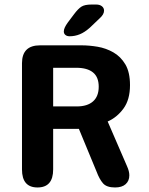

<svg xmlns="http://www.w3.org/2000/svg" viewBox="-20 -819 659 847"><path d="M214.5 -520V-349.5H318.5Q365.5 -349.5 390.5 -371.8Q415.5 -394 415.5 -436.5Q415.5 -479 390.2 -499.5Q365 -520 316.5 -520ZM77 -71.5V-540Q77 -619 156.5 -619H340.5Q373.5 -619 410.5 -612.8Q447.5 -606.5 480 -588Q512.5 -569.5 533 -535Q553.5 -500.5 553.5 -443.5Q553.5 -379.5 524.8 -340.2Q496 -301 455 -283L540.5 -85.5Q545.5 -74.5 548 -64.5Q550.5 -54.5 550.5 -45.5Q550.5 -21 534.2 -6.5Q518 8 487.5 8Q450.5 8 434.5 -10.2Q418.5 -28.5 406 -62L328 -250.5H214.5V-71.5Q214.5 8 145.5 8Q77 8 77 -71.5ZM287 -659Q275.5 -659 268.5 -664.8Q261.5 -670.5 261.5 -680.5Q261.5 -695.5 279 -719.5L306 -755.5Q325 -781 339.8 -790Q354.5 -799 383.5 -799H404.5Q420 -799 429.5 -791.5Q439 -784 439 -772Q439 -755.5 420 -738.5L376.5 -697Q353.5 -676.5 332 -667.8Q310.5 -659 287 -659Z"/></svg>

Font: Sono ExtraLight Monospace SemiBold
Style: Regular
Weight: 600
Version: Version 2.112